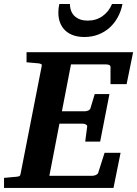

<svg xmlns="http://www.w3.org/2000/svg" viewBox="-35 -929 678 949"><path d="M590.8 -513.2H511.2V-598.1Q511.2 -605.5 503.7 -608.2Q496.1 -610.8 487.8 -610.8H315.9L271 -378.9H383.8Q391.6 -378.9 400.6 -382.6Q409.7 -386.2 412.1 -394L433.1 -463.9H505.9L460 -229H386.2L396 -304.2Q396.5 -307.1 394.5 -309.6Q392.6 -312 389.2 -314Q385.7 -315.9 381.6 -316.9Q377.4 -317.9 374 -317.9H258.8L209 -60.1H421.9Q429.7 -60.1 438.7 -64Q447.8 -67.9 450.2 -74.2L481.9 -173.8H561L525.9 0H-15.1V-49.8Q-3.9 -50.8 7.1 -51.8Q18.1 -52.7 26.4 -53.7Q36.1 -54.7 44.9 -55.2Q56.2 -56.2 60.8 -58.6Q65.4 -61 66.9 -70.8L170.9 -601.1Q173.3 -609.9 168 -612.5Q162.6 -615.2 152.8 -616.2Q144 -616.7 134.8 -617.7Q126.5 -618.7 116.2 -619.4Q106 -620.1 96.2 -621.1V-670.9H623ZM570.3 -909.2Q563.5 -873.5 547.1 -843.8Q530.8 -814 506.6 -792.2Q482.4 -770.5 450.9 -758.3Q419.4 -746.1 382.3 -746.1Q353 -746.1 329.3 -753.9Q305.7 -761.7 288.8 -777.1Q272 -792.5 262.7 -814.9Q253.4 -837.4 253.4 -867.2Q253.4 -877.9 254.6 -888.4Q255.9 -898.9 258.3 -909.2H310.5Q311.5 -868.7 335.4 -847.9Q359.4 -827.1 398.4 -827.1Q439.9 -827.1 471.4 -849.1Q502.9 -871.1 518.6 -909.2Z"/></svg>

Font: Charis SIL Afr
Style: Bold Italic
Weight: 700
Italic angle: -11°
Foundry: SIL International
Version: Version 5.000